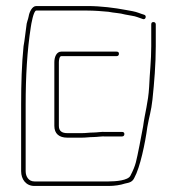

<svg xmlns="http://www.w3.org/2000/svg" viewBox="-20 -630 585 636"><path d="M94 -14H340C359 -14 379 -17 394 -22C410 -25 419 -28 425 -41C444 -75 461 -156 468 -209C474 -244 481 -262 485 -300C491 -357 496 -417 496 -477V-549C496 -554 493 -557 488 -557C483 -557 481 -554 481 -549V-477C481 -429 476 -390 474 -342C471 -290 460 -257 454 -211C451 -196 447 -175 442 -148C431 -95 431 -85 412 -48C404 -32 363 -29 340 -29H94C75 -29 65 -45 65 -63V-284C65 -377 70 -463 82 -540C83 -548 91 -595 100 -595H270C291 -595 319 -593 339 -591C358 -587 377 -587 394 -582L416 -578C431 -576 440 -571 453 -567C462 -563 467 -578 458 -581C444 -585 435 -590 419 -593L397 -597C360 -604 314 -610 270 -610H100C86 -610 77 -589 75 -576C73 -564 68 -557 67 -541C64 -521 62 -498 58 -477C52 -419 50 -351 50 -284V-63C50 -36 66 -14 94 -14ZM160 -424V-213C160 -187 176 -174 203 -174H251C265 -174 276 -176 289 -176C301 -176 318 -179 329 -178H384C389 -178 392 -181 392 -186C392 -191 389 -193 384 -193H329C317 -194 301 -191 289 -191C276 -191 265 -189 251 -189H203C185 -189 175 -196 175 -213V-424C175 -431 177 -444 183 -444H366C371 -444 374 -447 374 -452C374 -457 371 -459 366 -459H183C167 -459 160 -441 160 -424Z"/></svg>

Font: Electronic
Style: UltTh
Weight: 100
Version: Version 1.011